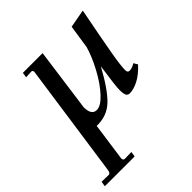

<svg xmlns="http://www.w3.org/2000/svg" viewBox="-240 -553 916 916"><g transform="rotate(-45 218.5 -94.5)"><path d="M-6 214Q6 215 9 195L92 -384Q92 -396 82 -396L46 -394L50 -420H183L139 -99Q139 -45 174 -45Q202 -45 238 -84Q274 -123 305.5 -181.5Q337 -240 352 -292L370 -411L462 -428Q430 -263 417 -188.5Q404 -114 404 -84Q404 -67 417 -67Q435 -67 455 -80L467 -60Q433 -23 400.5 -6.5Q368 10 342 10Q328 10 323 -1Q318 -12 318 -36Q318 -64 335 -179Q279 -76 233.5 -33Q188 10 120 8L93 200Q93 214 104 214L149 213L145 239H-56L-52 213Z"/></g></svg>

Font: Unna
Style: Italic
Weight: 400
Italic angle: -8.05°
Designer: Jorge de Buen Unna
Foundry: Omnibus-Type
Version: Version 2.008